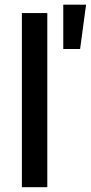

<svg xmlns="http://www.w3.org/2000/svg" viewBox="-20 -782 379 802"><path d="M177.6 0H71.4V-727.3H177.6ZM244.3 -762.4H339.5L314.6 -577.4H244.3Z"/></svg>

Font: Cannonade Med
Style: Regular
Weight: 500
Designer: Rasmus Andersson
Foundry: rsms
Version: Version 3.012;git-f93a4a705